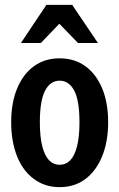

<svg xmlns="http://www.w3.org/2000/svg" viewBox="-20 -760 491 790"><path d="M225 10Q165 10 119.5 -23.5Q74 -57 50 -117.5Q26 -178 26 -257Q26 -337 50.5 -396Q75 -455 119.5 -487.5Q164 -520 225 -520Q287 -520 331.5 -487.5Q376 -455 400.5 -396Q425 -337 425 -257Q425 -178 400.5 -117.5Q376 -57 331.5 -23.5Q287 10 225 10ZM225 -82Q251 -82 269 -100.5Q287 -119 297 -158Q307 -197 307 -257Q307 -346 285.5 -387Q264 -428 225 -428Q187 -428 165.5 -387Q144 -346 144 -257Q144 -197 154 -158Q164 -119 182 -100.5Q200 -82 225 -82ZM66 -583 171 -740H277L383 -583H301L181 -707H267L148 -583Z"/></svg>

Font: Instrument Sans Condensed SemiBold
Style: Regular
Weight: 600
Width: 3
Designer: Rodrigo Fuenzalida
Foundry: fragTYPE
Version: Version 1.000;gftools[0.9.28]